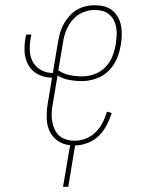

<svg xmlns="http://www.w3.org/2000/svg" viewBox="-20 -548 540 734"><path d="M221 166 248 7Q222 5 201 -9.5Q180 -24 169.5 -47Q159 -70 158.5 -96.5Q158 -123 162 -149L179 -251Q160 -251 143 -256.5Q126 -262 112.5 -272Q99 -282 90 -297Q81 -312 77 -329Q73 -346 73.5 -364.5Q74 -383 77 -401L80 -416H100L97 -401Q93 -377 94 -353.5Q95 -330 106 -310.5Q117 -291 137.5 -280Q158 -269 182 -269L202 -389Q205 -406 210 -423.5Q215 -441 224 -457Q233 -473 245.5 -487Q258 -501 274 -510.5Q290 -520 307.5 -524Q325 -528 342 -528Q361 -528 378.5 -523.5Q396 -519 409 -508.5Q422 -498 430.5 -483Q439 -468 442.5 -450.5Q446 -433 445.5 -414.5Q445 -396 442 -378Q438 -351 427 -324.5Q416 -298 395.5 -277.5Q375 -257 347.5 -247.5Q320 -238 293 -238Q268 -238 244 -242.5Q220 -247 200 -259L181 -146Q178 -130 177.5 -113.5Q177 -97 180 -81.5Q183 -66 189.5 -52Q196 -38 207.5 -28.5Q219 -19 234 -14.5Q249 -10 266 -10Q287 -10 308.5 -18.5Q330 -27 346 -43Q362 -59 372.5 -79.5Q383 -100 389 -121L407 -116Q400 -93 388 -70Q376 -47 358 -29Q340 -11 315 -1.5Q290 8 267 8L241 166ZM294 -256Q317 -256 341 -264.5Q365 -273 383 -291.5Q401 -310 410 -333.5Q419 -357 423 -381Q425 -396 426 -411.5Q427 -427 424.5 -442Q422 -457 415.5 -470Q409 -483 398 -492.5Q387 -502 372.5 -506Q358 -510 342 -510Q320 -510 297 -500.5Q274 -491 258 -472.5Q242 -454 233 -431.5Q224 -409 221 -386L203 -279Q222 -266 245.5 -261Q269 -256 294 -256Z"/></svg>

Font: Iosevka Term Curly Thin
Style: Italic
Weight: 100
Italic angle: -9°
Designer: Belleve Invis
Foundry: Belleve Invis
Version: Version 32.3.0